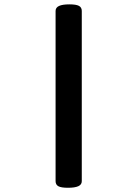

<svg xmlns="http://www.w3.org/2000/svg" viewBox="-20 -701 640 894"><path d="M360.8 -649.9V142.6Q360.8 158.7 344.7 166Q328.6 173.3 296.4 173.3Q265.1 173.3 252 166.3Q238.8 159.2 238.8 142.6V-649.9Q238.8 -666 254.9 -673.3Q271 -680.7 303.2 -680.7Q334.5 -680.7 347.7 -673.6Q360.8 -666.5 360.8 -649.9Z"/></svg>

Font: Courier Prime Sans
Style: Bold
Weight: 700
Designer: Alan Dague-Greene
Foundry: Quote-Unquote Apps
Version: Version 3.020